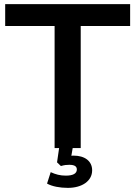

<svg xmlns="http://www.w3.org/2000/svg" viewBox="-20 -711 649 922"><path d="M242.2 0H367.6V-586.3H604.9V-691.2H4.9V-586.3H242.2ZM305.9 191.2C374.5 191.2 422.5 157.8 422.5 106.9C422.5 62.7 387.3 36.3 333.3 36.3C319.6 36.3 303.9 39.2 288.2 44.1L319.6 54.9L332.4 -19.6H266.7L253.9 68.6L272.5 86.3C289.2 81.4 300 80.4 312.7 80.4C338.2 80.4 349 88.2 349 102.9C349 122.5 330.4 132.4 296.1 132.4C268.6 132.4 247.1 126.5 223.5 115.7L205.9 170.6C230.4 184.3 267.6 191.2 305.9 191.2Z"/></svg>

Font: LL Pando Sans
Style: Bold
Weight: 700
Designer: Joshua Smith
Foundry: Joshua Smith
Version: Version 1.000;Glyphs 3.2.1 (3258)